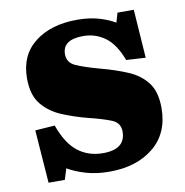

<svg xmlns="http://www.w3.org/2000/svg" viewBox="-67 -595 649 674"><g transform="rotate(-10 258.0 -258.0)"><path d="M53 15 39 -174 109 -179Q133 -112 170.5 -83Q208 -54 260 -54Q340 -54 340 -117Q340 -148 311 -160Q282 -172 229 -185Q182 -197 139 -215Q96 -233 69 -266Q42 -299 42 -359Q42 -441 99.5 -486Q157 -531 251 -531Q293 -531 326.5 -521.5Q360 -512 385 -497L395 -531H453L465 -358L396 -362Q374 -421 339.5 -446Q305 -471 262 -471Q188 -471 188 -419Q188 -389 217 -376Q246 -363 301 -348Q354 -334 396.5 -316Q439 -298 464 -265.5Q489 -233 489 -175Q489 -85 428.5 -35.5Q368 14 271 14Q225 14 187.5 3Q150 -8 123 -24L111 15Z"/></g></svg>

Font: Literata 36pt ExtraBold
Style: Regular
Weight: 800
Designer: Latin by Veronika Burian and Jose Scaglione. Greek by Irene Vlachou. Cyrillic by Vera Evstafieva.
Foundry: TypeTogether
Version: Version 3.002